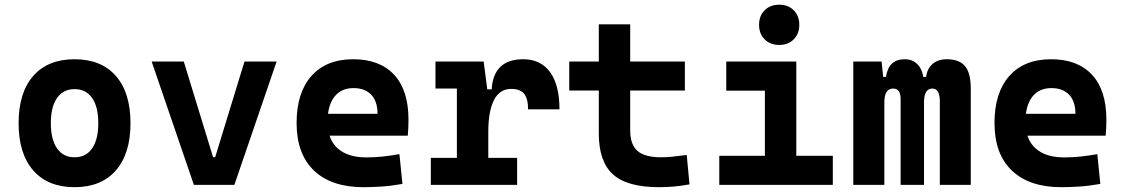

<svg xmlns="http://www.w3.org/2000/svg" viewBox="-20 -776 4728 806"><path d="M293 9.8Q181.2 9.8 119.6 -60.5Q58.1 -130.9 58.1 -258.8Q58.1 -387.2 119.6 -457.3Q181.2 -527.3 293 -527.3Q404.8 -527.3 466.3 -457.3Q527.8 -387.2 527.8 -258.8Q527.8 -130.9 466.3 -60.5Q404.8 9.8 293 9.8ZM293.2 -115.7Q340.8 -115.7 366.7 -153.1Q392.6 -190.5 392.6 -258.9Q392.6 -327.6 366.7 -364.7Q340.7 -401.9 293 -401.9Q245.6 -401.9 219.5 -364.7Q193.4 -327.5 193.4 -258.8Q193.4 -190.4 219.5 -153.1Q245.6 -115.7 293.2 -115.7Z M793.9 0 616.7 -517.6H751.5L874.5 -116.2H883.3L1006.3 -517.6H1141.1L963.9 0Z M1505.9 9.8Q1371.4 9.8 1298.3 -59.8Q1225.1 -129.4 1225.1 -259.8Q1225.1 -386.7 1287.3 -457Q1349.5 -527.3 1462.9 -527.3Q1573.7 -527.3 1634.3 -462.4Q1694.8 -397.4 1694.8 -273.4Q1694.8 -238.3 1691.8 -206.5H1312V-298.3H1564.9Q1564.9 -350.5 1538.3 -378.4Q1511.7 -406.2 1463.9 -406.2Q1412.1 -406.2 1383.5 -369.4Q1355 -332.5 1355 -264.6Q1355 -191.5 1397.3 -153.4Q1439.6 -115.2 1517.6 -115.2Q1552.8 -115.2 1586.9 -118.9Q1621.1 -122.6 1656.7 -128.9L1669.4 -3.9Q1619.8 4.9 1578.7 7.3Q1537.5 9.8 1505.9 9.8Z M2029.8 -222.7 1999.5 -400.9H2043.9Q2051.8 -527.3 2176.3 -527.3Q2250 -527.3 2289.3 -473.1Q2328.6 -418.9 2328.6 -316.9H2196.8Q2196.8 -362.6 2180 -382.7Q2163.3 -402.8 2126 -402.8Q2077.5 -402.8 2053.7 -356Q2029.8 -309.1 2029.8 -222.7ZM1788.6 0V-113.3H2150.9V0ZM1897.9 0V-517.6H2010.3L2029.8 -369.1V0ZM1808.1 -404.3V-517.6H2003.4L2013.2 -404.3Z M2746.6 9.8Q2612.9 9.8 2553.3 -43.9Q2493.7 -97.7 2493.7 -215.8V-283.2H2625.5V-228.5Q2625.5 -169.3 2656 -142.5Q2686.5 -115.7 2756.3 -115.7Q2778.8 -115.7 2804.4 -118.4Q2829.9 -121.1 2862.8 -125.5L2874.5 -2Q2842.3 3.9 2811.7 6.8Q2781.1 9.8 2746.6 9.8ZM2493.7 -252.4V-673.8H2625.5V-252.4ZM2369.6 -396V-517.6H2855V-396Z M3190.9 0V-488.3H3322.8V0ZM2999.5 0V-122.1H3200.7V0ZM3313 0V-122.1H3476.1V0ZM3028.8 -395.5V-517.6H3322.8V-395.5ZM3251 -587.4Q3213.4 -587.4 3189.9 -610.8Q3166.5 -634.3 3166.5 -671.9Q3166.5 -709.5 3189.9 -732.9Q3213.4 -756.3 3251 -756.3Q3288.6 -756.3 3312 -732.9Q3335.4 -709.5 3335.4 -671.9Q3335.4 -634.3 3312 -610.8Q3288.6 -587.4 3251 -587.4Z M3925.3 0V-350.6Q3925.3 -404.3 3894 -404.3Q3858.9 -404.3 3858.9 -346.2L3823.7 -453.1H3867.7Q3872.1 -487.8 3894.8 -507.6Q3917.5 -527.3 3954.6 -527.3Q4006.8 -527.3 4031 -498.5Q4055.2 -469.7 4055.2 -405.3V0ZM3562 0V-517.6H3680.7L3692.4 -408.2V0ZM3760.7 0V-360.4Q3760.7 -404.3 3729.5 -404.3Q3692.4 -404.3 3692.4 -346.2L3662.1 -453.1H3699.2Q3710 -527.3 3777.8 -527.3Q3815.6 -527.3 3837.3 -499.5Q3858.9 -471.7 3858.9 -415V0Z M4435.5 9.8Q4301.1 9.8 4228 -59.8Q4154.8 -129.4 4154.8 -259.8Q4154.8 -386.7 4217 -457Q4279.2 -527.3 4392.6 -527.3Q4503.4 -527.3 4564 -462.4Q4624.5 -397.4 4624.5 -273.4Q4624.5 -238.3 4621.4 -206.5H4241.7V-298.3H4494.6Q4494.6 -350.5 4468 -378.4Q4441.4 -406.2 4393.6 -406.2Q4341.8 -406.2 4313.2 -369.4Q4284.7 -332.5 4284.7 -264.6Q4284.7 -191.5 4327 -153.4Q4369.3 -115.2 4447.3 -115.2Q4482.5 -115.2 4516.6 -118.9Q4550.8 -122.6 4586.4 -128.9L4599.1 -3.9Q4549.5 4.9 4508.4 7.3Q4467.2 9.8 4435.5 9.8Z"/></svg>

Font: Cascadia Mono
Style: Regular
Weight: 400
Monospace: yes
Designer: Aaron Bell
Foundry: Saja Typeworks
Version: Version 2404.023